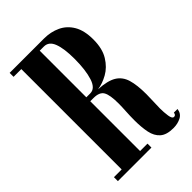

<svg xmlns="http://www.w3.org/2000/svg" viewBox="-212 -785 878 878"><g transform="rotate(-45 227.0 -346.0)"><path d="M374 8.5Q330 8.5 308.2 -10.8Q286.5 -30 279.5 -64Q272.5 -98 272.5 -142Q272.5 -171.5 274.2 -199.5Q276 -227.5 276 -249Q276 -304 263.5 -325.8Q251 -347.5 213 -347.5H191.5V-25.5H239.5V0H22.5V-25.5H72.5V-674.5H22.5V-700H244.5Q288 -700 323.8 -683.2Q359.5 -666.5 380.5 -630.8Q401.5 -595 401.5 -537.5Q401.5 -478 378.2 -440.5Q355 -403 321.2 -384.2Q287.5 -365.5 255.5 -361Q313.5 -358 343.8 -339.8Q374 -321.5 385 -284.8Q396 -248 396 -189Q396 -166 394.8 -142.8Q393.5 -119.5 393.5 -99Q393.5 -74 397 -50Q400.5 -26 412 -26Q423.5 -26 425 -40.5H448.5Q445.5 -14.5 423.8 -3Q402 8.5 374 8.5ZM191.5 -373H217Q249 -373 263.5 -418.5Q278 -464 278 -535.5Q278 -602 264.2 -638.2Q250.5 -674.5 218.5 -674.5H191.5Z"/></g></svg>

Font: Imbue 50pt
Style: Bold
Weight: 700
Designer: Tyler Finck
Foundry: Etcetera Type Company
Version: Version 1.102; ttfautohint (v1.8.3)